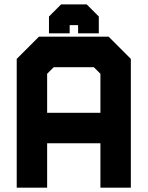

<svg xmlns="http://www.w3.org/2000/svg" viewBox="-20 -870 684 890"><path d="M57.5 0V-597L160.5 -700H483.5L586.5 -597V0H445.5V-206H198.5V0ZM128 -71H127.5V-274.5H518.5V-71H518V-567.5L455.5 -629.5H190.5L128 -567.5ZM198.5 -347H445.5V-528L415 -558.5H229L198.5 -528ZM127.5 -274V-567.5L190.5 -630H455.5L518.5 -567.5V-274ZM382 -849.5 438 -793.5V-715.5H342V-753.5H303V-715.5H207V-793.5L263 -849.5ZM356 -805.5H288L255 -769.5V-756.5V-769.5L288 -805.5H356L389 -769.5V-756.5V-769.5Z"/></svg>

Font: Tourney Thin Black
Style: Regular
Weight: 900
Version: Version 1.015